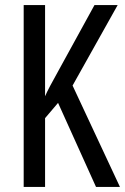

<svg xmlns="http://www.w3.org/2000/svg" viewBox="-20 -734 491 754"><path d="M451 0 265 -398 442 -714H351L211 -459C183 -409 165 -375 157 -356V-714H73V0H157V-270L208 -330L357 0Z"/></svg>

Font: Noto Sans Myanmar UI ExtraCondensed
Style: Regular
Weight: 400
Width: 2
Designer: Monotype Design Team
Foundry: Monotype Imaging Inc.
Version: Version 2.103